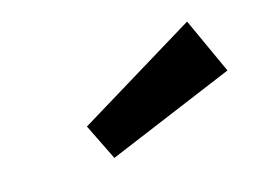

<svg xmlns="http://www.w3.org/2000/svg" viewBox="-43 -879 418 313"><g transform="rotate(-15 166.5 -723.0)"><path d="M333 -721 118 -631 88 -692 290 -815Z"/></g></svg>

Font: Fira Sans Condensed Medium
Style: Italic
Weight: 500
Width: 3
Italic angle: -8°
Designer: bBox Type GmbH & Carrois Corporate GbR & Edenspiekermann AG
Foundry: bBox Type GmbH & Carrois Corporate GbR & Edenspiekermann AG
Version: Version 4.301